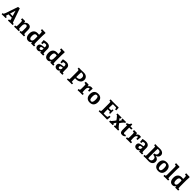

<svg xmlns="http://www.w3.org/2000/svg" viewBox="1257 -4441 8137 8137"><g transform="rotate(45 5325.5 -373.0)"><path d="M42 -58 94 -69Q122 -118 136 -161L321 -705L415 -716L617 -135Q624 -112 643 -75L704 -65L699 0H609L426 5L421 -58L488 -73Q483 -111 472 -144L456 -196H258L234 -119Q228 -95 225 -73L289 -65L284 0H186Q155 0 47 5ZM434 -270 358 -519 281 -270Z M789 -63 856 -75Q865 -131 865 -160V-329Q865 -354 856 -410L780 -422L789 -494H949L970 -475L980 -407Q1046 -508 1144 -508Q1227 -508 1269 -461Q1311 -414 1311 -324V-190Q1311 -137 1319 -75L1386 -69L1381 0H1238Q1220 0 1120 5L1115 -63L1173 -75Q1178 -133 1178 -160V-312Q1178 -357 1159.5 -385Q1141 -413 1101 -413Q1074 -413 1050 -395Q1026 -377 1012 -343.5Q998 -310 998 -266V-190Q998 -133 1007 -75L1073 -69L1068 0H913L794 5Z M1453 -243Q1453 -369 1517.5 -438.5Q1582 -508 1699 -508Q1741 -508 1786 -501V-591Q1786 -618 1776 -676L1699 -693L1708 -761L1823 -756H1907L1928 -737Q1918 -602 1918 -561V-190Q1918 -143 1927 -75L1989 -69L1983 0H1805L1797 -75Q1767 -32 1729.5 -11Q1692 10 1645 10Q1553 10 1503 -56Q1453 -122 1453 -243ZM1693 -97Q1735 -97 1758.5 -130.5Q1782 -164 1786 -230V-402Q1744 -418 1711 -418Q1656 -418 1630 -378.5Q1604 -339 1604 -254Q1604 -175 1626 -136Q1648 -97 1693 -97Z M2058 -130Q2058 -246 2190 -268L2334 -291V-326Q2334 -377 2316 -399.5Q2298 -422 2257 -422Q2225 -422 2175 -406L2167 -363L2168 -320L2095 -317L2081 -482Q2126 -493 2177.5 -500.5Q2229 -508 2263 -508Q2361 -508 2414 -460.5Q2467 -413 2467 -324V-190Q2467 -131 2476 -75L2537 -69L2531 0H2354L2345 -73Q2300 10 2205 10Q2137 10 2097.5 -27.5Q2058 -65 2058 -130ZM2255 -88Q2284 -88 2305 -107Q2326 -126 2334 -158V-228L2252 -214Q2224 -210 2211 -194Q2198 -178 2198 -151Q2198 -88 2255 -88Z M2605 -243Q2605 -369 2669.5 -438.5Q2734 -508 2851 -508Q2893 -508 2938 -501V-591Q2938 -618 2928 -676L2851 -693L2860 -761L2975 -756H3059L3080 -737Q3070 -602 3070 -561V-190Q3070 -143 3079 -75L3141 -69L3135 0H2957L2949 -75Q2919 -32 2881.5 -11Q2844 10 2797 10Q2705 10 2655 -56Q2605 -122 2605 -243ZM2845 -97Q2887 -97 2910.5 -130.5Q2934 -164 2938 -230V-402Q2896 -418 2863 -418Q2808 -418 2782 -378.5Q2756 -339 2756 -254Q2756 -175 2778 -136Q2800 -97 2845 -97Z M3210 -130Q3210 -246 3342 -268L3486 -291V-326Q3486 -377 3468 -399.5Q3450 -422 3409 -422Q3377 -422 3327 -406L3319 -363L3320 -320L3247 -317L3233 -482Q3278 -493 3329.5 -500.5Q3381 -508 3415 -508Q3513 -508 3566 -460.5Q3619 -413 3619 -324V-190Q3619 -131 3628 -75L3689 -69L3683 0H3506L3497 -73Q3452 10 3357 10Q3289 10 3249.5 -27.5Q3210 -65 3210 -130ZM3407 -88Q3436 -88 3457 -107Q3478 -126 3486 -158V-228L3404 -214Q3376 -210 3363 -194Q3350 -178 3350 -151Q3350 -88 3407 -88Z M3955 -58 4025 -71Q4034 -127 4034 -155V-551Q4034 -572 4026 -630L3956 -642L3961 -710Q4051 -705 4080 -705Q4124 -705 4173 -708L4266 -710Q4371 -710 4434 -654Q4497 -598 4497 -498Q4497 -430 4461 -380.5Q4425 -331 4365 -304.5Q4305 -278 4235 -278H4167V-185Q4167 -140 4175 -72L4261 -65L4254 0H4105Q4073 0 3983 4L3960 5ZM4202 -349Q4275 -349 4317 -387.5Q4359 -426 4359 -498Q4359 -639 4213 -639L4174 -637Q4167 -576 4167 -521V-350Q4179 -349 4202 -349Z M4594 -63 4661 -75Q4670 -131 4670 -160V-329Q4670 -354 4661 -410L4585 -422L4594 -494H4754L4775 -475L4784 -410Q4811 -452 4845 -477.5Q4879 -503 4927 -503Q4955 -503 5007 -493L4993 -297L4921 -300V-354Q4921 -360 4912 -407H4907Q4863 -407 4833 -369.5Q4803 -332 4803 -267V-190Q4803 -132 4812 -76L4897 -69L4892 0H4718L4599 5Z M5085 -247Q5085 -371 5148.5 -439Q5212 -507 5330 -507Q5448 -507 5510.5 -439.5Q5573 -372 5573 -247Q5573 -123 5510.5 -54.5Q5448 14 5330 14Q5212 14 5148.5 -54.5Q5085 -123 5085 -247ZM5426 -247Q5426 -338 5403.5 -382.5Q5381 -427 5330 -427Q5279 -427 5256.5 -382.5Q5234 -338 5234 -247Q5234 -155 5256.5 -110.5Q5279 -66 5330 -66Q5381 -66 5403.5 -110.5Q5426 -155 5426 -247Z M5860 -58 5930 -71Q5939 -136 5939 -155V-551Q5939 -566 5931 -630L5861 -642L5866 -710Q5956 -705 5985 -705H6225Q6276 -705 6339 -710L6358 -692L6365 -549L6298 -544L6291 -593Q6290 -601 6277 -628Q6229 -632 6197 -632H6078Q6072 -548 6072 -521V-397H6167Q6188 -397 6216 -402L6225 -471L6281 -466V-382Q6281 -323 6284 -261L6225 -255L6216 -320Q6166 -324 6147 -324H6072V-185Q6072 -137 6079 -77H6209Q6243 -77 6290 -86Q6306 -111 6309 -126L6322 -187L6387 -182L6372 -14L6353 4Q6277 0 6239 0H6010Q5947 0 5865 5Z M6770 -64 6814 -70 6797 -98 6739 -186 6680 -95Q6674 -83 6667 -71L6706 -67L6701 0H6605Q6582 0 6516 4L6490 5L6485 -64L6525 -72L6549 -99Q6606 -164 6615 -177L6668 -253L6613 -329Q6588 -362 6533 -422L6489 -428L6494 -494H6740L6745 -431L6695 -427L6720 -384L6763 -319L6802 -382L6818 -408L6829 -427L6790 -432L6795 -494H7005L7010 -431L6970 -425Q6942 -393 6917.5 -365Q6893 -337 6880 -319L6834 -255L6898 -167Q6925 -135 6984 -73L7030 -63L7026 1L6891 0Q6866 0 6800 4L6775 5Z M7136 -144V-422H7064L7061 -482Q7131 -509 7162 -524Q7189 -564 7213 -610L7268 -606V-494H7396L7388 -422H7268V-140Q7268 -112 7281 -94.5Q7294 -77 7320 -77Q7349 -77 7388 -100L7421 -43Q7339 15 7273 15Q7201 15 7168.5 -26Q7136 -67 7136 -144Z M7490 -63 7557 -75Q7566 -131 7566 -160V-329Q7566 -354 7557 -410L7481 -422L7490 -494H7650L7671 -475L7680 -410Q7707 -452 7741 -477.5Q7775 -503 7823 -503Q7851 -503 7903 -493L7889 -297L7817 -300V-354Q7817 -360 7808 -407H7803Q7759 -407 7729 -369.5Q7699 -332 7699 -267V-190Q7699 -132 7708 -76L7793 -69L7788 0H7614L7495 5Z M7984 -130Q7984 -246 8116 -268L8260 -291V-326Q8260 -377 8242 -399.5Q8224 -422 8183 -422Q8151 -422 8101 -406L8093 -363L8094 -320L8021 -317L8007 -482Q8052 -493 8103.5 -500.5Q8155 -508 8189 -508Q8287 -508 8340 -460.5Q8393 -413 8393 -324V-190Q8393 -131 8402 -75L8463 -69L8457 0H8280L8271 -73Q8226 10 8131 10Q8063 10 8023.5 -27.5Q7984 -65 7984 -130ZM8181 -88Q8210 -88 8231 -107Q8252 -126 8260 -158V-228L8178 -214Q8150 -210 8137 -194Q8124 -178 8124 -151Q8124 -88 8181 -88Z M8540 -58 8611 -71Q8619 -131 8619 -155V-551Q8619 -576 8611 -630L8541 -642L8546 -710Q8636 -705 8665 -705Q8706 -705 8754 -708L8842 -710Q8899 -710 8947.5 -690Q8996 -670 9025 -632Q9054 -594 9054 -543Q9054 -478 9015.5 -432Q8977 -386 8915 -371V-364Q8993 -351 9039 -306.5Q9085 -262 9085 -187Q9085 -126 9055 -82.5Q9025 -39 8973.5 -17Q8922 5 8859 5Q8819 5 8775 2Q8733 1 8690 0Q8650 0 8545 5ZM8759 -73Q8799 -69 8825 -69Q8882 -69 8916 -103.5Q8950 -138 8950 -199Q8950 -265 8910.5 -295.5Q8871 -326 8806 -326H8796L8803 -403H8809Q8864 -403 8895.5 -435.5Q8927 -468 8927 -525Q8927 -577 8898.5 -607.5Q8870 -638 8818 -638H8759Q8752 -568 8752 -521V-185Q8752 -148 8759 -73Z M9189 -247Q9189 -371 9252.5 -439Q9316 -507 9434 -507Q9552 -507 9614.5 -439.5Q9677 -372 9677 -247Q9677 -123 9614.5 -54.5Q9552 14 9434 14Q9316 14 9252.5 -54.5Q9189 -123 9189 -247ZM9530 -247Q9530 -338 9507.5 -382.5Q9485 -427 9434 -427Q9383 -427 9360.5 -382.5Q9338 -338 9338 -247Q9338 -155 9360.5 -110.5Q9383 -66 9434 -66Q9485 -66 9507.5 -110.5Q9530 -155 9530 -247Z M9741 -63 9809 -75Q9818 -145 9818 -160V-591Q9818 -610 9808 -676L9732 -693L9741 -761L9855 -756H9939L9960 -737Q9956 -699 9953 -647Q9950 -595 9950 -561V-190Q9950 -131 9959 -75L10026 -69L10020 0H9865L9746 5Z M10092 -243Q10092 -369 10156.5 -438.5Q10221 -508 10338 -508Q10380 -508 10425 -501V-591Q10425 -618 10415 -676L10338 -693L10347 -761L10462 -756H10546L10567 -737Q10557 -602 10557 -561V-190Q10557 -143 10566 -75L10628 -69L10622 0H10444L10436 -75Q10406 -32 10368.5 -11Q10331 10 10284 10Q10192 10 10142 -56Q10092 -122 10092 -243ZM10332 -97Q10374 -97 10397.5 -130.5Q10421 -164 10425 -230V-402Q10383 -418 10350 -418Q10295 -418 10269 -378.5Q10243 -339 10243 -254Q10243 -175 10265 -136Q10287 -97 10332 -97Z"/></g></svg>

Font: Andada Pro ExtraBold
Style: Regular
Weight: 800
Designer: Carolina Giovagnoli
Foundry: Huerta Tipografica
Version: Version 3.005; ttfautohint (v1.8.4)